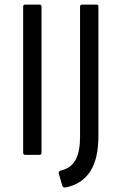

<svg xmlns="http://www.w3.org/2000/svg" viewBox="-20 -675 529 837"><path d="M90 0Q81 0 81 -9V-646Q81 -655 90 -655H152Q161 -655 161 -646V-9Q161 0 152 0ZM272 141Q255 145 252 136L236 81Q233 71 250 67Q290 57 309.5 21.5Q329 -14 329 -79V-646Q329 -655 338 -655H400Q409 -655 409 -646V-83Q409 16 374.5 70.5Q340 125 272 141Z"/></svg>

Font: Sofia Sans Semi Condensed
Style: Regular
Weight: 400
Designer: Botio Nikoltchev, Ani Petrova
Foundry: lettersoup
Version: Version 4.100; ttfautohint (v1.8.4.7-5d5b)